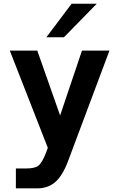

<svg xmlns="http://www.w3.org/2000/svg" viewBox="-20 -824 642 1051"><path d="M233.9 -620.1H330.1L509.8 -803.7H372.1ZM66.9 207H185.1C225.6 207 258.3 193.8 283.2 171.9C308.1 149.9 331.5 113.8 352.1 59.1L579.1 -546.9H428.7L309.1 -191.9L184.1 -546.9H33.7L241.7 -15.1L231 14.2C220.2 43.5 204.1 72.3 189.5 83.5C175.8 93.8 151.9 98.1 125 98.1H66.9Z"/></svg>

Font: Hack
Style: Bold
Weight: 700
Monospace: yes
Designer: Christopher Simpkins
Foundry: Christopher Simpkins
Version: Version 2.010